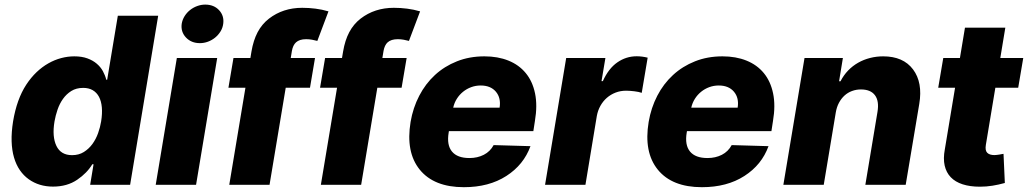

<svg xmlns="http://www.w3.org/2000/svg" viewBox="-20 -795 4422 826"><path d="M36.2 -272.4Q52.2 -368.6 93 -430.8Q113.3 -461.6 137.4 -484.6Q161.6 -507.5 188.2 -522.5Q214.8 -537.6 243.1 -545.1Q271.3 -552.6 299.7 -552.6Q332 -552.6 355.8 -543.9Q379.6 -535.2 396.1 -521.1Q412.6 -507.1 422.6 -489Q432.5 -470.9 437.1 -452.1H441.1L486.9 -727.3H660.5L539.8 0H367.9L382.5 -88.4H377.1Q354.8 -50.8 312.1 -21.7Q268.8 7.8 208.1 7.8Q148.1 7.8 103.7 -23.8Q81.7 -39.4 65.5 -62.9Q49.4 -86.3 40.3 -117.4Q31.2 -148.4 30 -187.1Q28.8 -225.9 36.2 -272.4ZM222.7 -167.3Q241.8 -127.5 290.1 -127.5Q318.9 -127.5 340.6 -141Q362.2 -154.5 377.5 -175.4Q392.8 -196.4 402 -222.3Q411.2 -248.2 415.1 -272.7Q420.5 -306.5 418.1 -333.1Q415.8 -359.7 405.9 -378.4Q396 -397 378.9 -407Q361.9 -416.9 337.7 -416.9Q308.2 -416.9 286.9 -403.6Q265.6 -390.3 250.9 -369.5Q236.2 -348.7 227.5 -323.2Q218.8 -297.6 214.5 -272.7Q203.5 -207.4 222.7 -167.3Z M740.8 -545.5H914.4L823.5 0H649.9ZM761.7 -692.5Q764.6 -710.2 774.1 -725.5Q783.7 -740.8 797.6 -751.8Q811.4 -762.8 828.5 -769Q845.5 -775.2 862.9 -775.2Q900.2 -775.2 922.6 -751.1Q945 -726.9 940.3 -692.5Q937.9 -674.4 928.4 -659.3Q919 -644.2 905.2 -633Q891.3 -621.8 874.5 -615.6Q857.6 -609.4 839.8 -609.4Q802.9 -609.4 779.8 -633.9Q757.1 -658.4 761.7 -692.5Z M962.7 -417.6 984.4 -545.5H1057.2L1061.8 -573.2Q1070 -621.8 1088.4 -656.6Q1106.9 -691.4 1137.1 -714.8Q1197.4 -761.4 1280.2 -761.4Q1308.9 -761.4 1337.2 -757.8Q1365.4 -754.3 1393.1 -746.1L1345.2 -619Q1335.6 -621.8 1322.6 -624.1Q1309.7 -626.4 1297.2 -626.4Q1282.3 -626.4 1271.5 -622.9Q1260.7 -619.3 1253.6 -612.9Q1246.4 -606.5 1242.2 -597.1Q1237.9 -587.7 1235.8 -576L1230.8 -545.5H1335.2L1313.6 -417.6H1209.2L1139.6 0H966.3L1035.9 -417.6Z M1356.9 -417.6 1378.6 -545.5H1451.3L1456 -573.2Q1464.1 -621.8 1482.6 -656.6Q1501.1 -691.4 1531.2 -714.8Q1591.6 -761.4 1674.4 -761.4Q1703.1 -761.4 1731.4 -757.8Q1759.6 -754.3 1787.3 -746.1L1739.3 -619Q1729.8 -621.8 1716.8 -624.1Q1703.8 -626.4 1691.4 -626.4Q1676.5 -626.4 1665.7 -622.9Q1654.8 -619.3 1647.7 -612.9Q1640.6 -606.5 1636.4 -597.1Q1632.1 -587.7 1630 -576L1625 -545.5H1729.4L1707.7 -417.6H1603.3L1533.7 0H1360.4L1430 -417.6Z M1746.4 -270.6Q1756.7 -331.3 1783.6 -383Q1810.4 -434.7 1851.2 -472.3Q1892 -509.9 1945.8 -531.2Q1999.6 -552.6 2063.9 -552.6Q2121.8 -552.6 2167.3 -534.3Q2212.7 -516 2241.8 -480.6Q2271 -445.3 2281.8 -393.3Q2292.6 -341.3 2281.2 -274.1L2274.5 -230.8H1911.2L1910.2 -224.4Q1901.3 -171.2 1924.4 -143.1Q1947.4 -115.1 1999.6 -115.1Q2034.1 -115.1 2061.4 -129.1Q2088.8 -143.1 2103.7 -170.8L2262.1 -166.2Q2233 -85.9 2158.4 -38Q2083.5 10.3 1975.5 10.3Q1847.3 10.3 1785.9 -65Q1724.8 -140.3 1746.4 -270.6ZM1929.7 -331.7H2129.3Q2136 -373.6 2113.3 -400.6Q2090.6 -427.2 2047.9 -427.2Q2026.6 -427.2 2007.3 -420.1Q1987.9 -413 1972.1 -400.2Q1956.3 -387.4 1945.3 -370Q1934.3 -352.6 1929.7 -331.7Z M2324.9 0 2415.8 -545.5H2584.5L2567.8 -446H2573.5Q2598 -500.4 2635.8 -526.6Q2673.7 -552.9 2718.8 -552.9Q2742.2 -552.9 2766.3 -546.9L2740.8 -395.6Q2734.7 -397.7 2726.6 -399.5Q2718.4 -401.3 2709.3 -402.3Q2700.3 -403.4 2691.1 -404.1Q2681.8 -404.8 2673.7 -404.8Q2649.5 -404.8 2628.4 -396.7Q2607.2 -388.5 2590.7 -374.1Q2574.2 -359.7 2563 -339.7Q2551.8 -319.6 2547.6 -296.2L2498.6 0Z M2770.6 -270.6Q2780.9 -331.3 2807.7 -383Q2834.5 -434.7 2875.4 -472.3Q2916.2 -509.9 2970 -531.2Q3023.8 -552.6 3088.1 -552.6Q3146 -552.6 3191.4 -534.3Q3236.9 -516 3266 -480.6Q3295.1 -445.3 3305.9 -393.3Q3316.8 -341.3 3305.4 -274.1L3298.7 -230.8H2935.4L2934.3 -224.4Q2925.4 -171.2 2948.5 -143.1Q2971.6 -115.1 3023.8 -115.1Q3058.2 -115.1 3085.6 -129.1Q3112.9 -143.1 3127.8 -170.8L3286.2 -166.2Q3257.1 -85.9 3182.5 -38Q3107.6 10.3 2999.6 10.3Q2871.4 10.3 2810 -65Q2748.9 -140.3 2770.6 -270.6ZM2953.8 -331.7H3153.4Q3160.2 -373.6 3137.4 -400.6Q3114.7 -427.2 3072.1 -427.2Q3050.8 -427.2 3031.4 -420.1Q3012.1 -413 2996.3 -400.2Q2980.5 -387.4 2969.5 -370Q2958.5 -352.6 2953.8 -331.7Z M3441.1 -545.5H3606.2L3589.8 -445.3H3595.9Q3609.4 -471.6 3628.7 -491.7Q3648.1 -511.7 3671.9 -525.2Q3695.7 -538.7 3723 -545.6Q3750.4 -552.6 3779.5 -552.6Q3865.8 -552.6 3908 -496.4Q3950.3 -440 3934.7 -347.7L3876.4 0H3702.8L3755 -313.6Q3762.8 -360.4 3744.1 -385.3Q3725.5 -410.2 3683.6 -410.2Q3663.4 -410.2 3645.2 -403.4Q3627.1 -396.7 3613.1 -383.9Q3599.1 -371.1 3589.3 -352.8Q3579.5 -334.5 3575.6 -311.1L3523.8 0H3350.1Z M4038 -545.5H4109.7L4131.4 -676.1H4305L4283.4 -545.5H4382.1L4360.4 -417.6H4262.1L4221.2 -171.5Q4217.3 -147.4 4227.3 -137.6Q4237.2 -127.8 4258.2 -127.8Q4263.1 -127.8 4268.6 -128.6Q4274.1 -129.3 4279.5 -130.1Q4284.8 -131 4289.4 -131.9Q4294 -132.8 4297.2 -133.2L4302.9 -7.8Q4276.3 -0.4 4249.8 3.9Q4223.4 8.2 4195.7 8.2Q4153.1 8.2 4121.3 -2.1Q4089.5 -12.4 4070.1 -32.7Q4050.8 -52.9 4044 -82.9Q4037.3 -112.9 4044.7 -152.3L4088.8 -417.6H4016.3Z"/></svg>

Font: Inter P Extra Bold
Style: Italic
Weight: 800
Italic angle: 9.39999°
Designer: Rasmus Andersson
Foundry: rsms
Version: Version 3.018;git-588b23468